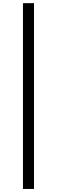

<svg xmlns="http://www.w3.org/2000/svg" viewBox="-20 -982 367 1236"><path d="M198.9 -961.6V234.4H127.8V-961.6Z"/></svg>

Font: Inter P
Style: Regular
Weight: 400
Designer: Rasmus Andersson
Foundry: rsms
Version: Version 3.018;git-588b23468